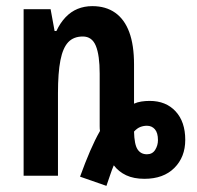

<svg xmlns="http://www.w3.org/2000/svg" viewBox="-20 -573 641 626"><path d="M241 3Q258 -44 274 -81Q290 -118 306 -146Q305 -152 305 -161.5Q305 -171 305 -177V-333Q305 -393 292.5 -423.5Q280 -454 250 -454Q220 -454 202.5 -435.5Q185 -417 177 -376.5Q169 -336 169 -269V0H57V-543H145L158 -472H164Q176 -498 193.5 -516.5Q211 -535 233 -544Q255 -553 281 -553Q325 -553 355.5 -531.5Q386 -510 401.5 -468Q417 -426 417 -363V-235Q428 -240 441 -242Q454 -244 468 -244Q521 -244 552.5 -210Q584 -176 584 -117Q584 -61 548.5 -25.5Q513 10 451 10Q416 10 391.5 -1.5Q367 -13 351 -34Q345 -20 339.5 -3.5Q334 13 327 33ZM459 -70Q477 -70 486 -84.5Q495 -99 495 -116Q495 -140 485 -151.5Q475 -163 459 -163Q448 -163 437.5 -159Q427 -155 417 -144Q418 -102 428.5 -86Q439 -70 459 -70Z"/></svg>

Font: Noto Sans Display ExtraCondensed SemiBold
Style: Regular
Weight: 600
Width: 2
Designer: Monotype Design Team
Foundry: Monotype Imaging Inc.
Version: Version 2.003